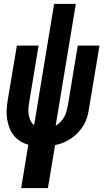

<svg xmlns="http://www.w3.org/2000/svg" viewBox="-20 -755 540 990"><path d="M89 215 126 -9Q103 -15 83.5 -27.5Q64 -40 50 -58Q36 -76 28 -97.5Q20 -119 16.5 -142.5Q13 -166 14.5 -190.5Q16 -215 20 -240L67 -520H179L130 -224Q127 -208 126.5 -192.5Q126 -177 128.5 -161.5Q131 -146 137.5 -132.5Q144 -119 156 -110L259 -735H371L267 -107Q281 -115 291.5 -126Q302 -137 310 -150Q318 -163 322 -177.5Q326 -192 329 -206L381 -520H493L438 -190Q435 -169 428.5 -148Q422 -127 410 -107.5Q398 -88 382 -71Q366 -54 346.5 -41Q327 -28 306.5 -19.5Q286 -11 264 -7L227 215Z"/></svg>

Font: Iosevka Heavy Oblique
Style: Regular
Weight: 900
Italic angle: -9°
Monospace: yes
Designer: Belleve Invis
Foundry: Belleve Invis
Version: Version 32.5.0; ttfautohint (v1.8.4)